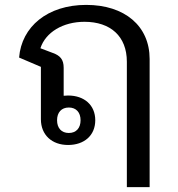

<svg xmlns="http://www.w3.org/2000/svg" viewBox="-20 -580 727 784"><path d="M498 184H591V-339C591 -474 489 -560 332 -560C174 -560 68 -471 58 -345L147 -307V-93C147 -29 192 12 258 12C324 12 369 -27 369 -89C369 -151 324 -190 258 -190C252 -190 246 -189 240 -189V-303C240 -337 226 -353 195 -364L145 -383C166 -448 237 -491 325 -491C431 -491 498 -432 498 -328ZM261 -141C291 -141 309 -121 309 -89C309 -57 291 -37 261 -37C231 -37 213 -57 213 -89C213 -121 231 -141 261 -141Z"/></svg>

Font: IBM Plex Thai Looped Text
Style: Regular
Weight: 450
Designer: Mike Abbink, Paul van der Laan, Pieter van Rosmalen, Ben Mitchell, Mark Frömberg
Foundry: Bold Monday
Version: Version 1.0